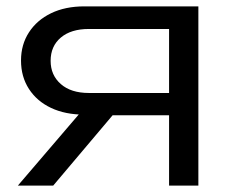

<svg xmlns="http://www.w3.org/2000/svg" viewBox="-20 -583 718 603"><path d="M539 -291V-221H246L245 -223Q185 -223 140.5 -244Q96 -265 71 -303.5Q46 -342 46 -393Q46 -443 71 -481.5Q96 -520 140.5 -541.5Q185 -563 245 -563H603V0H511V-534L546 -492H259Q203 -492 171 -465Q139 -438 139 -392Q139 -347 171 -319Q203 -291 259 -291ZM370 -264 147 0H36L262 -264Z"/></svg>

Font: Unbounded Light
Style: Regular
Weight: 300
Designer: Luke Prowse, Jean-Baptiste Morizot, Fátima Lázaro, Florian Runge
Foundry: NaN
Version: Version 1.700